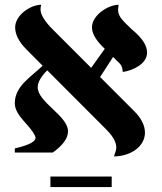

<svg xmlns="http://www.w3.org/2000/svg" viewBox="-20 -637 675 798"><path d="M396 -316.9 450.2 -400.4C477.5 -370.6 487.8 -372.1 490.2 -337.9C530.3 -343.3 591.3 -370.6 591.3 -418.5C591.3 -448.2 570.3 -480 528.3 -514.6C495.6 -546.4 470.7 -565.9 470.7 -596.2C470.7 -602.1 472.2 -609.4 473.1 -617.2C430.2 -617.2 362.3 -574.2 362.3 -523.4C362.3 -493.2 384.8 -462.9 415.5 -434.1L358.9 -355L201.7 -512.2C166 -547.4 148.4 -576.2 148.4 -598.1C148.4 -604 149.4 -612.3 151.4 -617.2C106.4 -617.2 43 -573.7 43 -523.4C43 -495.6 57.1 -464.8 88.4 -433.1L157.2 -363.8C111.8 -319.3 41.5 -280.3 41.5 -208C41.5 -153.3 110.4 -114.7 127.9 -66.4C127.9 -48.8 106 -35.6 41.5 -20V-2.9H199.2C241.7 -33.2 262.7 -62.5 262.7 -91.3C262.7 -155.8 136.7 -211.9 136.7 -274.4C136.7 -294.9 149.9 -318.4 176.3 -344.7L423.8 -96.7C450.2 -69.8 463.4 -45.4 463.4 -23.4C463.4 -10.7 455.6 4.4 453.6 13.2C521.5 12.7 582.5 -27.3 582.5 -85.9C582.5 -112.8 569.3 -143.6 538.1 -174.8ZM444.3 96.7H189.5V140.6H444.3Z"/></svg>

Font: Cardo
Style: Italic
Weight: 400
Designer: David J. Perry
Foundry: David J. Perry
Version: Version 0.99